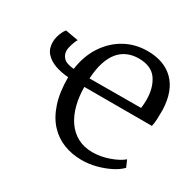

<svg xmlns="http://www.w3.org/2000/svg" viewBox="-129 -712 889 869"><g transform="rotate(30 315.0 -277.5)"><path d="M394.5 11Q344.5 11 301 -5.8Q257.5 -22.5 224.5 -58.2Q191.5 -94 173.2 -150Q155 -206 155 -283.5Q117 -286 85 -297.5Q53 -309 34 -330.8Q15 -352.5 15 -386.5Q15 -401 19 -415.8Q23 -430.5 29 -442.8Q35 -455 41 -462L108.5 -450Q102 -439.5 95.2 -418.8Q88.5 -398 88.5 -384Q88.5 -363.5 103.2 -347.8Q118 -332 158 -328.5Q168 -400.5 203 -453.8Q238 -507 291 -536.5Q344 -566 408 -566Q496 -566 546 -515.8Q596 -465.5 599.5 -369Q599.5 -340.5 598.5 -319.2Q597.5 -298 593.5 -282H240.5Q240.5 -232 251.8 -188.8Q263 -145.5 285.2 -113Q307.5 -80.5 341.2 -62.2Q375 -44 419 -44Q462 -44 505.5 -59.5Q549 -75 572 -95L587.5 -59.5Q569 -40 537.8 -24.2Q506.5 -8.5 469.5 1.2Q432.5 11 394.5 11ZM241.5 -327 510.5 -328Q512 -336 512.8 -349.2Q513.5 -362.5 513.5 -371.5Q513.5 -434.5 484.8 -475.8Q456 -517 390 -517Q359.5 -517 333.5 -506.2Q307.5 -495.5 288 -472.8Q268.5 -450 256.5 -414Q244.5 -378 241.5 -327Z"/></g></svg>

Font: Merriweather 28pt Light
Style: Regular
Weight: 300
Version: Version 2.100